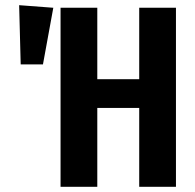

<svg xmlns="http://www.w3.org/2000/svg" viewBox="-20 -722 754 742"><path d="M518 0V-305H356V0H214V-692H356V-416H518V-692H660V0ZM54 -702 186 -692 146 -473H60Z"/></svg>

Font: Fira Sans Extra Condensed SemiBold
Style: Regular
Weight: 600
Width: 1
Designer: Carrois Corporate & Edenspiekermann AG
Foundry: Carrois Corporate GbR & Edenspiekermann AG
Version: Version 4.203